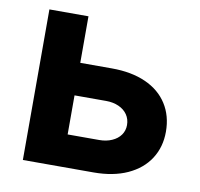

<svg xmlns="http://www.w3.org/2000/svg" viewBox="-65 -598 694 666"><g transform="rotate(10 282.0 -265.0)"><path d="M528.6 -182.4Q528.6 -128.4 502 -87.2Q475.4 -45.9 425.1 -22.9Q374.8 0 305.9 0H56.9V-530.3H194.5V-114.2H305.9Q330.6 -114.2 350.2 -122.9Q369.9 -131.5 380.8 -146.8Q391.7 -162.1 391.7 -181.8Q391.7 -202.5 380.8 -218.5Q369.9 -234.4 350.2 -243.1Q330.6 -251.8 305.9 -251.8H147.1V-366.4H305.9Q375.2 -366.4 425.3 -344Q475.4 -321.6 502 -279.9Q528.6 -238.3 528.6 -182.4Z"/></g></svg>

Font: Pretendard Std Variable
Style: Regular
Weight: 400
Designer: Base glyphs from Inter by Rasmus Andersson; Hangeul glyphs from Noto Sans CJK(Source Han Sans) by Jang Soo-young and Kan
Foundry: Kil Hyung-jin
Version: Version 1.309;Glyphs 3.2 (3225)